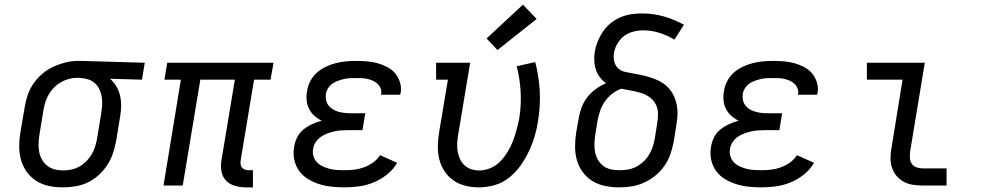

<svg xmlns="http://www.w3.org/2000/svg" viewBox="-20 -801 4240 829"><path d="M252 8Q221 8 191.5 2Q162 -4 137.5 -19.5Q113 -35 96 -58.5Q79 -82 71 -110Q63 -138 63 -168.5Q63 -199 68 -230L87 -340Q91 -366 100 -392Q109 -418 125.5 -441.5Q142 -465 164 -483.5Q186 -502 211.5 -513.5Q237 -525 263.5 -531.5Q290 -538 317 -538Q321 -538 325 -538Q329 -538 333 -538L605 -530L593 -457L455 -461Q471 -447 482 -428.5Q493 -410 498 -389.5Q503 -369 503 -346Q503 -323 499 -300L481 -190Q476 -164 467 -137.5Q458 -111 442.5 -87.5Q427 -64 405.5 -44.5Q384 -25 358.5 -13Q333 -1 305.5 3.5Q278 8 252 8ZM253 -65Q271 -65 289 -69Q307 -73 323 -82Q339 -91 352.5 -104.5Q366 -118 375.5 -134Q385 -150 390.5 -167.5Q396 -185 399 -202L417 -312Q420 -330 421 -347.5Q422 -365 419.5 -381.5Q417 -398 410 -413.5Q403 -429 391 -440.5Q379 -452 363 -457.5Q347 -463 330 -464L321 -465Q318 -465 316 -465Q314 -465 312 -465Q294 -465 276.5 -460Q259 -455 243 -446Q227 -437 214 -424Q201 -411 191.5 -395Q182 -379 176.5 -362Q171 -345 168 -328L150 -218Q147 -199 146.5 -180Q146 -161 149.5 -143.5Q153 -126 162 -110.5Q171 -95 185 -84.5Q199 -74 216.5 -69.5Q234 -65 253 -65Z M1042 8Q1018 8 995 1.5Q972 -5 956.5 -20.5Q941 -36 936.5 -60Q932 -84 936 -108L994 -457H845L769 0H686L761 -457H690L702 -530H1161L1148 -457H1077L1019 -108Q1018 -99 1019 -91Q1020 -83 1025 -77Q1030 -71 1038 -68.5Q1046 -66 1055 -66H1072V8Z M1468 8Q1440 8 1412 5Q1384 2 1358.5 -6Q1333 -14 1310 -28Q1287 -42 1271.5 -63.5Q1256 -85 1250.5 -112Q1245 -139 1250 -167Q1253 -188 1263 -208Q1273 -228 1290.5 -242Q1308 -256 1328 -265Q1348 -274 1369 -280Q1352 -288 1337.5 -301Q1323 -314 1314.5 -331Q1306 -348 1304 -368Q1302 -388 1306 -408Q1309 -430 1320 -451Q1331 -472 1348.5 -487.5Q1366 -503 1387.5 -513Q1409 -523 1430.5 -528.5Q1452 -534 1474 -536Q1496 -538 1518 -538Q1542 -538 1565.5 -536Q1589 -534 1610.5 -528Q1632 -522 1652 -511.5Q1672 -501 1686 -484.5Q1700 -468 1707 -445.5Q1714 -423 1710 -400Q1709 -398 1708.5 -396Q1708 -394 1708 -392H1625Q1625 -393 1625.5 -394Q1626 -395 1626 -396Q1628 -408 1623.5 -419.5Q1619 -431 1610.5 -439Q1602 -447 1591 -452Q1580 -457 1568 -460Q1556 -463 1543.5 -463.5Q1531 -464 1518 -464Q1505 -464 1492 -463.5Q1479 -463 1466 -460Q1453 -457 1440 -452.5Q1427 -448 1415.5 -440Q1404 -432 1396.5 -420Q1389 -408 1387 -395Q1385 -382 1388 -368.5Q1391 -355 1399 -345Q1407 -335 1418 -328.5Q1429 -322 1441.5 -318.5Q1454 -315 1468 -313.5Q1482 -312 1495 -312H1557L1545 -239H1483Q1468 -239 1453 -238Q1438 -237 1423 -233.5Q1408 -230 1393 -224.5Q1378 -219 1365 -210Q1352 -201 1343 -187Q1334 -173 1332 -158Q1329 -142 1333.5 -126.5Q1338 -111 1349 -100Q1360 -89 1374 -82.5Q1388 -76 1403.5 -72Q1419 -68 1435.5 -67Q1452 -66 1468 -66Q1489 -66 1510 -68.5Q1531 -71 1551.5 -78.5Q1572 -86 1590.5 -99Q1609 -112 1621 -131L1695 -98Q1678 -69 1651 -47.5Q1624 -26 1593.5 -13.5Q1563 -1 1531 3.5Q1499 8 1468 8Z M2048 8Q2018 8 1989.5 1Q1961 -6 1938 -22Q1915 -38 1899.5 -61.5Q1884 -85 1877 -112.5Q1870 -140 1870.5 -170Q1871 -200 1876 -230L1914 -457H1863V-530H2010L1958 -218Q1955 -200 1954 -182Q1953 -164 1956 -147Q1959 -130 1966 -114.5Q1973 -99 1985.5 -87.5Q1998 -76 2014.5 -70.5Q2031 -65 2049 -65Q2074 -65 2098.5 -75.5Q2123 -86 2141 -105Q2159 -124 2172.5 -146.5Q2186 -169 2195 -193Q2204 -217 2210.5 -241Q2217 -265 2222 -290Q2231 -347 2228 -403.5Q2225 -460 2211 -515L2291 -533Q2307 -471 2310.5 -407.5Q2314 -344 2303 -278Q2298 -244 2288 -211Q2278 -178 2263 -146.5Q2248 -115 2227 -85.5Q2206 -56 2177.5 -33.5Q2149 -11 2115 -1.5Q2081 8 2048 8ZM2128 -585 2081 -635 2238 -781 2297 -719Z M2654 8Q2623 8 2593 2Q2563 -4 2538.5 -19Q2514 -34 2496.5 -57.5Q2479 -81 2471 -109Q2463 -137 2463 -168Q2463 -199 2468 -230L2479 -292Q2483 -316 2492 -339Q2501 -362 2516.5 -382Q2532 -402 2553 -417Q2574 -432 2597 -442Q2582 -452 2570.5 -467Q2559 -482 2553 -500Q2547 -518 2546 -538Q2545 -558 2548 -578Q2552 -601 2561 -623Q2570 -645 2584 -665.5Q2598 -686 2617.5 -701.5Q2637 -717 2659.5 -726.5Q2682 -736 2705 -739.5Q2728 -743 2752 -743Q2801 -743 2846.5 -730Q2892 -717 2933 -694L2892 -630Q2862 -648 2827.5 -659Q2793 -670 2756 -670Q2742 -670 2728 -667.5Q2714 -665 2700.5 -660Q2687 -655 2675 -646Q2663 -637 2654 -625Q2645 -613 2639 -599.5Q2633 -586 2631 -572Q2628 -554 2632 -536.5Q2636 -519 2648 -507Q2660 -495 2677.5 -491Q2695 -487 2712.5 -484Q2730 -481 2747 -477.5Q2764 -474 2780.5 -469Q2797 -464 2813 -457.5Q2829 -451 2843 -441.5Q2857 -432 2868.5 -419Q2880 -406 2887.5 -391Q2895 -376 2899.5 -359Q2904 -342 2905 -324.5Q2906 -307 2904 -288.5Q2902 -270 2899 -252L2889 -190Q2884 -163 2875 -136.5Q2866 -110 2849.5 -86Q2833 -62 2810.5 -43.5Q2788 -25 2762 -13Q2736 -1 2708.5 3.5Q2681 8 2654 8ZM2654 -66Q2672 -66 2690.5 -69Q2709 -72 2726 -80.5Q2743 -89 2757.5 -102.5Q2772 -116 2782 -132.5Q2792 -149 2798 -166.5Q2804 -184 2807 -202L2817 -264Q2821 -287 2821 -309.5Q2821 -332 2811.5 -350.5Q2802 -369 2784.5 -381.5Q2767 -394 2746.5 -400Q2726 -406 2704.5 -410Q2683 -414 2662 -418Q2641 -410 2622.5 -395.5Q2604 -381 2591 -362Q2578 -343 2571 -322Q2564 -301 2560 -280L2550 -218Q2547 -199 2546.5 -180Q2546 -161 2549.5 -143.5Q2553 -126 2562 -110.5Q2571 -95 2585 -84.5Q2599 -74 2617 -70Q2635 -66 2654 -66Z M3268 8Q3240 8 3212 5Q3184 2 3158.5 -6Q3133 -14 3110 -28Q3087 -42 3071.5 -63.5Q3056 -85 3050.5 -112Q3045 -139 3050 -167Q3053 -188 3063 -208Q3073 -228 3090.5 -242Q3108 -256 3128 -265Q3148 -274 3169 -280Q3152 -288 3137.5 -301Q3123 -314 3114.5 -331Q3106 -348 3104 -368Q3102 -388 3106 -408Q3109 -430 3120 -451Q3131 -472 3148.5 -487.5Q3166 -503 3187.5 -513Q3209 -523 3230.5 -528.5Q3252 -534 3274 -536Q3296 -538 3318 -538Q3342 -538 3365.5 -536Q3389 -534 3410.5 -528Q3432 -522 3452 -511.5Q3472 -501 3486 -484.5Q3500 -468 3507 -445.5Q3514 -423 3510 -400Q3509 -398 3508.5 -396Q3508 -394 3508 -392H3425Q3425 -393 3425.5 -394Q3426 -395 3426 -396Q3428 -408 3423.5 -419.5Q3419 -431 3410.5 -439Q3402 -447 3391 -452Q3380 -457 3368 -460Q3356 -463 3343.5 -463.5Q3331 -464 3318 -464Q3305 -464 3292 -463.5Q3279 -463 3266 -460Q3253 -457 3240 -452.5Q3227 -448 3215.5 -440Q3204 -432 3196.5 -420Q3189 -408 3187 -395Q3185 -382 3188 -368.5Q3191 -355 3199 -345Q3207 -335 3218 -328.5Q3229 -322 3241.5 -318.5Q3254 -315 3268 -313.5Q3282 -312 3295 -312H3357L3345 -239H3283Q3268 -239 3253 -238Q3238 -237 3223 -233.5Q3208 -230 3193 -224.5Q3178 -219 3165 -210Q3152 -201 3143 -187Q3134 -173 3132 -158Q3129 -142 3133.5 -126.5Q3138 -111 3149 -100Q3160 -89 3174 -82.5Q3188 -76 3203.5 -72Q3219 -68 3235.5 -67Q3252 -66 3268 -66Q3289 -66 3310 -68.5Q3331 -71 3351.5 -78.5Q3372 -86 3390.5 -99Q3409 -112 3421 -131L3495 -98Q3478 -69 3451 -47.5Q3424 -26 3393.5 -13.5Q3363 -1 3331 3.5Q3299 8 3268 8Z M3963 0Q3941 0 3920 -3.5Q3899 -7 3881.5 -16.5Q3864 -26 3851 -41.5Q3838 -57 3831.5 -76.5Q3825 -96 3825 -117.5Q3825 -139 3829 -161L3877 -457H3723V-530H3973L3910 -149Q3908 -135 3908.5 -120.5Q3909 -106 3916 -95Q3923 -84 3936 -79Q3949 -74 3963 -74H4067V0Z"/></svg>

Font: Iosevka Curly Slab Extended
Style: Italic
Weight: 400
Width: 7
Italic angle: -9°
Monospace: yes
Designer: Belleve Invis
Foundry: Belleve Invis
Version: Version 11.1.0; ttfautohint (v1.8.3)